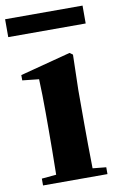

<svg xmlns="http://www.w3.org/2000/svg" viewBox="-87 -809 532 857"><g transform="rotate(-10 178.5 -380.0)"><path d="M266 -238Q266 -153 268 -37L329 -31V0H37V-31L103 -37Q105 -155 105 -238V-318Q105 -400 102 -470L27 -478V-502L256 -562L270 -552L266 -392ZM350 -760V-679H-1V-760Z"/></g></svg>

Font: Source Han Serif CN Heavy
Style: Regular
Weight: 900
Designer: Ryoko NISHIZUKA  (kana & ideographs); Frank Grießhammer (Latin, Greek & Cyrillic); Wenlong ZHANG  (bopomofo); Sandoll Co
Foundry: Adobe Systems Incorporated
Version: Version 1.000;PS 1;hotconv 16.6.53;makeotf.lib2.5.65590